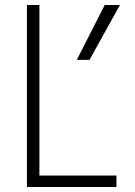

<svg xmlns="http://www.w3.org/2000/svg" viewBox="-20 -750 540 770"><path d="M88 0V-730H138V-46H447V0ZM339 -510H288L400 -730H461Z"/></svg>

Font: M PLUS 1 Code Light
Style: Regular
Weight: 300
Designer: Coji Morishita
Foundry: UNDERFOREST DESIGN
Version: Version 1.002